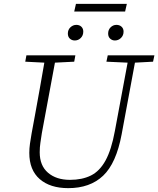

<svg xmlns="http://www.w3.org/2000/svg" viewBox="-20 -961 821 996"><path d="M334 15Q240 15 186 -32Q132 -79 132 -168Q132 -191 135.5 -216Q139 -241 144 -269L161 -361Q174 -430 186 -499Q198 -568 210 -636L111 -641L117 -674H371L365 -641L265 -636L197 -270Q193 -243 189.5 -220Q186 -197 186 -171Q186 -102 229 -65Q272 -28 343 -28Q406 -28 451.5 -50.5Q497 -73 527.5 -128.5Q558 -184 576 -282L642 -636L532 -641L539 -674H781L774 -641L680 -636L611 -264Q583 -114 515 -49.5Q447 15 334 15ZM368 -751Q353 -751 342.5 -760.5Q332 -770 332 -787Q332 -807 345.5 -819.5Q359 -832 376 -832Q392 -832 402 -822.5Q412 -813 412 -797Q412 -777 399 -764Q386 -751 368 -751ZM576 -751Q562 -751 551.5 -760.5Q541 -770 541 -787Q541 -807 554 -819.5Q567 -832 584 -832Q600 -832 610.5 -822.5Q621 -813 621 -797Q621 -777 607.5 -764Q594 -751 576 -751ZM365 -901 374 -941H638L629 -901Z"/></svg>

Font: Source Serif 4 SmText Light
Style: Italic
Weight: 300
Italic angle: -12°
Designer: Frank Grießhammer
Foundry: Adobe
Version: Version 4.005;hotconv 1.1.0;makeotfexe 2.6.0